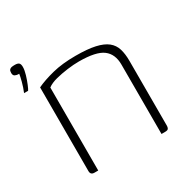

<svg xmlns="http://www.w3.org/2000/svg" viewBox="-118 -592 686 699"><g transform="rotate(-30 224.5 -242.5)"><path d="M9 -379Q17 -398 22.5 -419Q28 -440 29 -449Q29 -449 27.5 -449Q26 -449 24 -449Q19 -449 12 -452Q5 -455 5 -466Q5 -475 8.5 -479Q12 -483 17.5 -484Q23 -485 31 -485Q43 -485 48 -480.5Q53 -476 53 -464Q53 -451 47.5 -432.5Q42 -414 35.5 -398.5Q29 -383 26 -379ZM86 0Q70 0 70 -16V-368Q100 -382 141.5 -392.5Q183 -403 239 -403Q289 -403 320.5 -396Q352 -389 369.5 -375Q387 -361 393.5 -339.5Q400 -318 400 -289V-17Q400 -12 398.5 -7.5Q397 -3 393 -1.5Q389 0 382 0H368V-292Q368 -336 339.5 -357.5Q311 -379 239 -379Q217 -379 190.5 -375.5Q164 -372 140.5 -366Q117 -360 102 -349V0Z"/></g></svg>

Font: Genos Thin ExtraLight
Style: Regular
Weight: 250
Version: Version 1.010